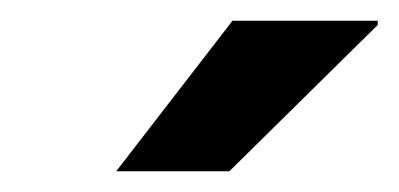

<svg xmlns="http://www.w3.org/2000/svg" viewBox="-20 -740 384 185"><path d="M344 -720V-716L201 -575H92L204 -720Z"/></svg>

Font: Chivo ExtraBold Italic
Style: Regular
Weight: 800
Italic angle: -8.05°
Designer: Hector Gatti
Foundry: Omnibus-Type
Version: Version 1.007